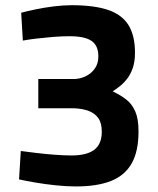

<svg xmlns="http://www.w3.org/2000/svg" viewBox="-20 -691 596 723"><path d="M266.6 11.1Q230.1 11.1 189.7 6.8Q149.2 2.5 112.8 -3.7Q76.5 -9.9 51.7 -15.5L58.3 -122.4Q82.1 -119.2 115.5 -115.2Q148.9 -111.1 184.6 -108.4Q220.4 -105.6 249.8 -105.6Q306.5 -105.6 334.9 -127Q363.3 -148.4 363.3 -195.2Q363.3 -227.2 350.5 -245.7Q337.6 -264.3 314.4 -273.1Q291.1 -281.8 260.2 -283.2H124.2V-393.4H256.8Q279.9 -393.4 301.3 -403.2Q322.7 -413 336.5 -432.1Q350.4 -451.1 350.4 -478.2Q350.4 -519.7 324.4 -537.2Q298.5 -554.6 241.8 -554.6Q211.8 -554.6 178.9 -551.9Q145.9 -549.1 116.1 -545.6Q86.4 -542 66 -538.2L59.8 -643Q81.7 -649 114 -655.7Q146.2 -662.4 182.1 -666.9Q217.9 -671.4 249.7 -671.4Q334.8 -671.4 387.3 -653.5Q439.7 -635.5 464 -596.2Q488.3 -556.9 488.3 -492.5Q488.3 -458.3 479.7 -434.1Q471.2 -409.9 457.8 -393.2Q444.4 -376.4 430.1 -365.5Q415.9 -354.5 404.4 -346.9Q434.2 -332.9 455.9 -315.9Q477.6 -298.8 489.6 -270.8Q501.6 -242.8 501.6 -195.9Q501.6 -121.2 475.9 -75.7Q450.1 -30.2 397.9 -9.5Q345.7 11.1 266.6 11.1Z"/></svg>

Font: Cairo
Style: Regular
Weight: 400
Designer: Mohamed Gaber, Accademia di Belle Arti di Urbino
Foundry: Kief Type Foundry, Accademia di Belle Arti di Urbino
Version: Version 3.120